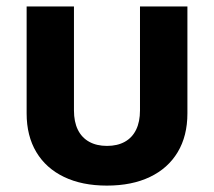

<svg xmlns="http://www.w3.org/2000/svg" viewBox="-20 -566 662 594"><path d="M310.7 8.2Q233.8 8.2 178.1 -18.6Q122.4 -45.3 92.4 -95.4Q62.4 -145.5 62.4 -215.2V-545.9H208.8V-224.6Q208.8 -189.2 220.8 -164.7Q232.9 -140.1 255.9 -127.4Q278.8 -114.6 311 -114.6Q343.3 -114.6 366.2 -127.4Q389.1 -140.1 401.1 -164.7Q413.1 -189.2 413.1 -224.6V-545.9H559.8V-215.2Q559.8 -145.5 529.8 -95.4Q499.8 -45.3 444 -18.6Q388.1 8.2 310.7 8.2Z"/></svg>

Font: Inter Variable LoSnoCo
Style: Regular
Weight: 400
Designer: Rasmus Andersson
Foundry: rsms
Version: Version 4.000;git-a52131595; featfreeze: case,dlig,ss01,ss02